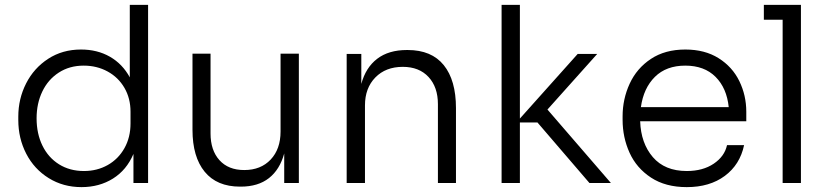

<svg xmlns="http://www.w3.org/2000/svg" viewBox="-20 -750 3400 787"><path d="M55 -258V-272Q55 -345 87 -408Q119 -471 177.5 -509Q236 -547 312 -547Q379 -547 430.5 -517.5Q482 -488 512 -433V-730H587V0H527V-119Q499 -53 443 -18Q387 17 314 17Q239 17 179.5 -20Q120 -57 87.5 -120Q55 -183 55 -258ZM515 -244V-292Q515 -347 490 -390Q465 -433 421 -457Q377 -481 323 -481Q265 -481 221 -452.5Q177 -424 153.5 -375Q130 -326 130 -265Q130 -202 154 -153Q178 -104 222 -76.5Q266 -49 324 -49Q378 -49 421.5 -73.5Q465 -98 490 -142.5Q515 -187 515 -244Z M769 -218V-530H843V-203Q843 -134 879.5 -93.5Q916 -53 981 -53Q1049 -53 1089.5 -96Q1130 -139 1130 -211V-530H1205V0H1145V-121Q1127 -55 1082.5 -20Q1038 15 967 15H964Q869 15 819 -46Q769 -107 769 -218Z M1401 -529H1461V-406Q1479 -473 1526 -509Q1573 -545 1648 -545H1651Q1749 -545 1799 -483Q1849 -421 1849 -307V0H1775V-323Q1775 -393 1736.5 -434.5Q1698 -476 1631 -476Q1561 -476 1518.5 -432.5Q1476 -389 1476 -318V0H1401Z M2183 -248H2111V0H2036V-730H2111V-264L2348 -529H2428L2224 -301L2484 0H2396Z M2532 -259V-273Q2532 -344 2561 -407Q2590 -470 2648 -508.5Q2706 -547 2789 -547Q2869 -547 2925.5 -511.5Q2982 -476 3010.5 -417.5Q3039 -359 3039 -292V-253H2604Q2607 -163 2656 -106Q2705 -49 2795 -49Q2861 -49 2905.5 -79Q2950 -109 2960 -155H3030Q3013 -75 2951 -29Q2889 17 2795 17Q2708 17 2648.5 -22Q2589 -61 2560.5 -124Q2532 -187 2532 -259ZM2967 -311Q2959 -389 2913 -435Q2867 -481 2789 -481Q2711 -481 2664.5 -435Q2618 -389 2607 -311Z M3188 -669H3111V-730H3263V0H3188Z"/></svg>

Font: Sora-SIA Light
Style: Regular
Weight: 300
Designer: Jonathan Barnbrook, Julián Moncada
Foundry: Barnbrook Fonts
Version: Version 2.000